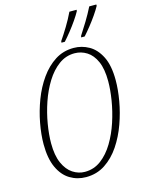

<svg xmlns="http://www.w3.org/2000/svg" viewBox="-137 -1011 825 1102"><g transform="rotate(-15 275.5 -460.0)"><path d="M235 11Q183 11 140 -15Q97 -41 72 -95.5Q47 -150 47 -234Q47 -292 59.5 -359Q72 -426 96.5 -490.5Q121 -555 158.5 -608Q196 -661 245 -692.5Q294 -724 356 -724Q404 -724 446.5 -700Q489 -676 515.5 -623Q542 -570 542 -483Q542 -427 530.5 -361Q519 -295 495.5 -229.5Q472 -164 435.5 -109.5Q399 -55 349 -22Q299 11 235 11ZM236 -20Q290 -20 332.5 -52Q375 -84 406.5 -136.5Q438 -189 458.5 -251.5Q479 -314 489 -376Q499 -438 499 -488Q499 -561 479 -606Q459 -651 425.5 -672Q392 -693 353 -693Q301 -693 259 -662Q217 -631 185 -579.5Q153 -528 132 -466.5Q111 -405 100.5 -342.5Q90 -280 90 -228Q90 -156 110.5 -110Q131 -64 164.5 -42Q198 -20 236 -20ZM416 -780Q437 -812 461 -851.5Q485 -891 505 -931H547V-923Q535 -901 516 -873.5Q497 -846 475.5 -819Q454 -792 435 -771H414ZM298 -780Q320 -812 344 -851.5Q368 -891 387 -931H430L429 -923Q417 -901 398 -873.5Q379 -846 357.5 -819Q336 -792 317 -771H297Z"/></g></svg>

Font: Noto Serif ExtraCondensed ExtraLight
Style: Italic
Weight: 200
Width: 2
Italic angle: -12°
Designer: Monotype Design Team
Foundry: Monotype Imaging Inc.
Version: Version 2.014; ttfautohint (v1.8.4.7-5d5b)